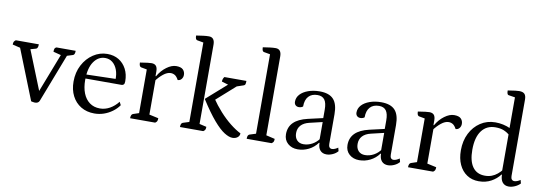

<svg xmlns="http://www.w3.org/2000/svg" viewBox="-57 -1108 4220 1494"><g transform="rotate(10 2053.5 -361.0)"><path d="M251 9Q244 9 235 7Q226 5 221 4L60 -401L78 -388L3 -406Q3 -421 7 -428.5Q11 -436 21 -443H203Q203 -410 187 -406L127 -389L140 -406L280 -57H257L390 -401L395 -388L325 -406Q325 -424 328.5 -431.5Q332 -439 342 -443H494Q494 -426 490 -417.5Q486 -409 478 -407L421 -389L439 -407L287 -13Q279 9 251 9Z M721 12Q660 12 614.5 -15.5Q569 -43 544 -92Q519 -141 519 -205Q519 -278 549.5 -336Q580 -394 631 -428Q682 -462 742 -462Q794 -462 832.5 -438.5Q871 -415 893 -373Q915 -331 915 -276Q915 -257 908 -250.5Q901 -244 892 -244H577V-275L849 -282L838 -271Q840 -319 826.5 -354Q813 -389 788.5 -408.5Q764 -428 731 -428Q676 -428 641 -377Q606 -326 606 -233Q606 -173 623.5 -128.5Q641 -84 675 -59Q709 -34 757 -34Q797 -34 834 -54.5Q871 -75 900 -112L913 -87Q892 -57 861 -34.5Q830 -12 794.5 0Q759 12 721 12Z M1002 0Q1002 -30 1018 -36L1075 -55L1064 -38V-409L1076 -394L1017 -405Q1010 -407 1006 -415.5Q1002 -424 1002 -440Q1041 -446 1060 -448.5Q1079 -451 1092 -451Q1116 -451 1128 -437.5Q1140 -424 1140 -393V-351L1134 -357H1144Q1171 -404 1210.5 -433Q1250 -462 1286 -462Q1324 -462 1340 -445.5Q1356 -429 1356 -404Q1356 -385 1344.5 -371Q1333 -357 1315 -357Q1301 -383 1286 -392Q1271 -401 1253 -401Q1225 -401 1194 -376Q1163 -351 1138 -316L1145 -335V-39L1131 -57L1218 -38Q1218 -23 1214.5 -15Q1211 -7 1200 0Z M1396 0Q1396 -17 1400 -25Q1404 -33 1412 -36L1472 -55L1461 -41V-692L1473 -677L1411 -688Q1396 -691 1396 -723Q1429 -728 1452 -731Q1475 -734 1496 -734Q1542 -734 1542 -676V-39L1529 -53L1598 -37Q1598 -22 1594.5 -14.5Q1591 -7 1580 0ZM1812 12Q1785 12 1747.5 -11.5Q1710 -35 1661 -92Q1612 -149 1548 -249L1718 -399L1713 -388L1656 -405Q1656 -427 1669 -443H1843Q1843 -423 1840 -415.5Q1837 -408 1827 -405L1747 -378L1801 -410L1612 -242L1621 -268Q1656 -216 1698 -169.5Q1740 -123 1784 -88Q1828 -53 1868 -33Q1868 -13 1852 -0.5Q1836 12 1812 12Z M1923 0Q1923 -17 1927 -25Q1931 -33 1939 -36L1999 -55L1988 -41V-692L2000 -677L1938 -688Q1923 -691 1923 -723Q1956 -728 1979 -731Q2002 -734 2023 -734Q2069 -734 2069 -676V-43L2057 -56L2138 -37Q2138 -22 2134.5 -14.5Q2131 -7 2120 0Z M2327 12Q2280 12 2249 -15.5Q2218 -43 2218 -89Q2218 -146 2254.5 -182Q2291 -218 2364 -235L2495 -265L2482 -254V-329Q2482 -382 2464 -406.5Q2446 -431 2408 -431Q2362 -431 2337 -403.5Q2312 -376 2312 -324Q2307 -319 2298 -316Q2289 -313 2280 -313Q2263 -313 2253 -323Q2243 -333 2243 -350Q2243 -383 2266 -408Q2289 -433 2329.5 -447.5Q2370 -462 2420 -462Q2494 -462 2528.5 -425Q2563 -388 2563 -307V-72Q2563 -55 2570 -46Q2577 -37 2590 -37Q2601 -37 2614.5 -43Q2628 -49 2637 -56L2644 -29Q2628 -10 2603 1Q2578 12 2555 12Q2523 12 2505 -8.5Q2487 -29 2487 -67H2483Q2455 -29 2414 -8.5Q2373 12 2327 12ZM2365 -35Q2401 -35 2434 -53Q2467 -71 2489 -103L2483 -86V-236L2496 -234L2382 -207Q2339 -197 2316.5 -172.5Q2294 -148 2294 -111Q2294 -76 2313 -55.5Q2332 -35 2365 -35Z M2813 12Q2766 12 2735 -15.5Q2704 -43 2704 -89Q2704 -146 2740.5 -182Q2777 -218 2850 -235L2981 -265L2968 -254V-329Q2968 -382 2950 -406.5Q2932 -431 2894 -431Q2848 -431 2823 -403.5Q2798 -376 2798 -324Q2793 -319 2784 -316Q2775 -313 2766 -313Q2749 -313 2739 -323Q2729 -333 2729 -350Q2729 -383 2752 -408Q2775 -433 2815.5 -447.5Q2856 -462 2906 -462Q2980 -462 3014.5 -425Q3049 -388 3049 -307V-72Q3049 -55 3056 -46Q3063 -37 3076 -37Q3087 -37 3100.5 -43Q3114 -49 3123 -56L3130 -29Q3114 -10 3089 1Q3064 12 3041 12Q3009 12 2991 -8.5Q2973 -29 2973 -67H2969Q2941 -29 2900 -8.5Q2859 12 2813 12ZM2851 -35Q2887 -35 2920 -53Q2953 -71 2975 -103L2969 -86V-236L2982 -234L2868 -207Q2825 -197 2802.5 -172.5Q2780 -148 2780 -111Q2780 -76 2799 -55.5Q2818 -35 2851 -35Z M3198 0Q3198 -30 3214 -36L3271 -55L3260 -38V-409L3272 -394L3213 -405Q3206 -407 3202 -415.5Q3198 -424 3198 -440Q3237 -446 3256 -448.5Q3275 -451 3288 -451Q3312 -451 3324 -437.5Q3336 -424 3336 -393V-351L3330 -357H3340Q3367 -404 3406.5 -433Q3446 -462 3482 -462Q3520 -462 3536 -445.5Q3552 -429 3552 -404Q3552 -385 3540.5 -371Q3529 -357 3511 -357Q3497 -383 3482 -392Q3467 -401 3449 -401Q3421 -401 3390 -376Q3359 -351 3334 -316L3341 -335V-39L3327 -57L3414 -38Q3414 -23 3410.5 -15Q3407 -7 3396 0Z M3757 12Q3704 12 3664 -14.5Q3624 -41 3602 -89Q3580 -137 3580 -201Q3580 -277 3609.5 -335.5Q3639 -394 3690.5 -428Q3742 -462 3808 -462Q3839 -462 3869.5 -455.5Q3900 -449 3930 -435L3923 -420V-693L3935 -678L3872 -688Q3858 -689 3858 -723Q3896 -729 3916 -731.5Q3936 -734 3948 -734Q3977 -734 3990 -720.5Q4003 -707 4003 -676V-72Q4003 -55 4010.5 -46Q4018 -37 4031 -37Q4042 -37 4055.5 -42.5Q4069 -48 4078 -55L4085 -28Q4068 -10 4043 1Q4018 12 3995 12Q3963 12 3945.5 -9.5Q3928 -31 3928 -70H3924Q3898 -35 3855.5 -11.5Q3813 12 3757 12ZM3798 -39Q3827 -39 3851 -48Q3875 -57 3895.5 -74Q3916 -91 3934 -114L3924 -94V-404L3934 -380Q3909 -401 3882 -412.5Q3855 -424 3815 -424Q3745 -424 3706 -371.5Q3667 -319 3667 -221Q3667 -132 3700.5 -85.5Q3734 -39 3798 -39Z"/></g></svg>

Font: Pitagon Serif
Style: Regular
Weight: 400
Designer: Travis Tran
Foundry: Pitagon
Version: Version 1.000;gftools[0.9.26]